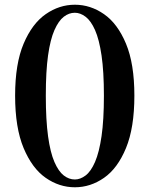

<svg xmlns="http://www.w3.org/2000/svg" viewBox="-20 -777 633 813"><path d="M297 16Q231 16 173.5 -24Q116 -64 80 -150Q44 -236 44 -372Q44 -507 80 -592Q116 -677 173.5 -717Q231 -757 297 -757Q363 -757 420.5 -717Q478 -677 513.5 -592Q549 -507 549 -372Q549 -236 513.5 -150Q478 -64 420.5 -24Q363 16 297 16ZM297 -17Q320 -17 342.5 -34Q365 -51 382.5 -91.5Q400 -132 410 -200.5Q420 -269 420 -372Q420 -474 410 -542Q400 -610 382.5 -649.5Q365 -689 342.5 -706Q320 -723 297 -723Q272 -723 250 -706Q228 -689 210.5 -649.5Q193 -610 183.5 -542.5Q174 -475 174 -372Q174 -269 183.5 -200Q193 -131 210.5 -91Q228 -51 250 -34Q272 -17 297 -17Z"/></svg>

Font: Noto Serif KR ExtraLight
Style: Bold
Weight: 700
Version: Version 2.002-H1;hotconv 1.1.0;makeotfexe 2.6.0